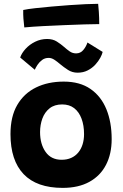

<svg xmlns="http://www.w3.org/2000/svg" viewBox="-20 -948 626 980"><path d="M300 11Q167.5 11 100.5 -59.2Q33.5 -129.5 33.5 -263.5Q33.5 -353 68 -412.2Q102.5 -471.5 163.8 -501.5Q225 -531.5 305.5 -531.5Q387.5 -531.5 441.8 -494Q496 -456.5 523 -390.5Q550 -324.5 550 -238Q550 -162.5 521 -106.5Q492 -50.5 436.2 -19.8Q380.5 11 300 11ZM294.5 -132.5Q322 -132.5 343.2 -142Q364.5 -151.5 379.2 -169.2Q394 -187 401.5 -211Q409 -235 409 -263.5Q409 -308 396.2 -342.2Q383.5 -376.5 358.8 -395.8Q334 -415 297.5 -415Q258 -415 233 -395Q208 -375 196.2 -342.8Q184.5 -310.5 184.5 -274Q184.5 -212.5 212.8 -172.5Q241 -132.5 294.5 -132.5ZM83 -654.5Q91 -677.5 111 -699.2Q131 -721 159.5 -735Q188 -749 220.5 -749Q249.5 -749 270 -736Q290.5 -723 307 -708.5Q321.5 -695.5 336 -685.5Q350.5 -675.5 368.5 -675.5Q391 -675.5 405.2 -692.8Q419.5 -710 426.5 -731L504 -683Q501.5 -671 492 -653.2Q482.5 -635.5 466.5 -618Q450.5 -600.5 427.8 -588.8Q405 -577 376 -577Q349 -577 327.2 -591Q305.5 -605 287 -620.5Q272 -633.5 257.5 -643Q243 -652.5 228.5 -652.5Q209 -652.5 194.8 -641.8Q180.5 -631 171.2 -616.8Q162 -602.5 157.5 -592ZM486.5 -825Q458 -825 411.5 -823.5Q365 -822 310 -819.8Q255 -817.5 200.8 -814.8Q146.5 -812 104 -808Q101 -831 99.5 -853.2Q98 -875.5 98.5 -897Q121.5 -902 159.8 -906.2Q198 -910.5 243.2 -914.5Q288.5 -918.5 334 -921.8Q379.5 -925 418.2 -926.8Q457 -928.5 481 -928.5Q482.5 -917 484.5 -887.2Q486.5 -857.5 486.5 -825Z"/></svg>

Font: Grandstander Thin
Style: Bold
Weight: 700
Version: Version 1.200